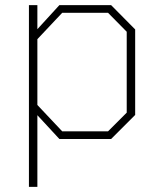

<svg xmlns="http://www.w3.org/2000/svg" viewBox="-20 -543 626 750"><path d="M93 187V-523H126V-429L212 -523H414L508 -428V-94L414 0H212L126 -93V187ZM223 -30H402L475 -103V-419L402 -493H223L126 -390V-133Z"/></svg>

Font: Tomorrow ExtraLight
Style: Regular
Weight: 275
Designer: Tony de Marco, Monica Rizzolli
Foundry: Just in Type
Version: Version 2.002